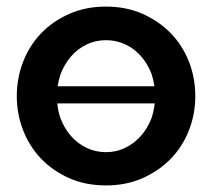

<svg xmlns="http://www.w3.org/2000/svg" viewBox="-20 -553 642 583"><path d="M302 10Q239 10 189 -12.5Q139 -35 104 -72Q69 -109 50 -158Q31 -207 31 -261Q31 -316 50 -365Q69 -414 104 -451Q139 -488 189.5 -510.5Q240 -533 301 -533Q364 -533 414 -510.5Q464 -488 499.5 -451Q535 -414 554 -365Q573 -316 573 -261Q573 -207 554 -158Q535 -109 499.5 -72Q464 -35 414 -12.5Q364 10 302 10ZM440 -194Q447 -215 450 -239H154Q156 -215 164 -193Q176 -162 196 -139.5Q216 -117 243 -104Q270 -91 302 -91Q333 -91 360 -104Q387 -117 407.5 -140Q428 -163 440 -194ZM164 -328Q158 -310 155 -291H449Q446 -311 440 -329Q428 -360 407.5 -383Q387 -406 360 -418.5Q333 -431 302 -431Q270 -431 243 -418Q216 -405 196 -382Q176 -359 164 -328Z"/></svg>

Font: Rising Sun SemiBold
Style: Regular
Weight: 600
Designer: Matt McInerney, Pablo Impallari, Rodrigo Fuenzalida (Raleway font), Stephen Hutchings (Greek), Cristiano Sobral (main ch
Foundry: The Rising Sun Project Authors
Version: Version 4.327; ttfautohint (v1.8.4.7-5d5b-dirty)